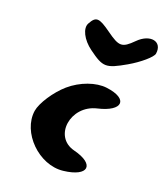

<svg xmlns="http://www.w3.org/2000/svg" viewBox="-146 -958 861 1000"><g transform="rotate(20 284.5 -457.5)"><path d="M187 -469C134 -423 83 -345 76 -300C57 -175 191 -42 322 -57C457 -72 468 -144 340 -176C212 -208 240 -391 378 -423C509 -453 515 -525 388 -541C327 -549 246 -520 187 -469ZM183 -823C165 -791 193 -736 245 -698C331 -635 347 -635 450 -694C509 -728 565 -776 568 -796C579 -867 506 -882 446 -821C390 -765 373 -765 298 -819C227 -870 209 -871 183 -823Z"/></g></svg>

Font: Hussar Skorodowane
Style: Ky
Weight: 700
Foundry: Cannot Into Space Fonts
Version: Version 0.892